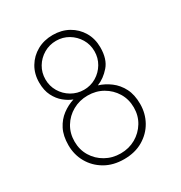

<svg xmlns="http://www.w3.org/2000/svg" viewBox="-162 -788 863 916"><g transform="rotate(-30 269.0 -330.0)"><path d="M259 12Q199 12 154.5 -14Q110 -40 85.5 -83.2Q61 -126.5 61 -178.5Q61 -230 79.2 -265.5Q97.5 -301 127.2 -323.2Q157 -345.5 191 -356Q167 -365 143.8 -384Q120.5 -403 105 -433.5Q89.5 -464 89.5 -507Q89.5 -555 111.8 -592.2Q134 -629.5 172.2 -650.8Q210.5 -672 258.5 -672Q306.5 -672 344.5 -650.8Q382.5 -629.5 404.5 -592.2Q426.5 -555 426.5 -507Q426.5 -442.5 395.2 -406.8Q364 -371 325.5 -356Q359.5 -345.5 389.2 -323.2Q419 -301 437.5 -265.5Q456 -230 456 -178.5Q456 -126.5 431.8 -83.2Q407.5 -40 363.2 -14Q319 12 259 12ZM258.5 -20Q304 -20 340.8 -41Q377.5 -62 399.5 -98Q421.5 -134 421.5 -179Q421.5 -224.5 399.5 -260.5Q377.5 -296.5 340.8 -317.5Q304 -338.5 258.5 -338.5Q213 -338.5 175.8 -317.5Q138.5 -296.5 116.8 -260.5Q95 -224.5 95 -179Q95 -134 116.8 -98Q138.5 -62 175.8 -41Q213 -20 258.5 -20ZM258.5 -370.5Q295.5 -370.5 326 -388.8Q356.5 -407 374.8 -437.8Q393 -468.5 393 -505.5Q393 -542.5 374.8 -573Q356.5 -603.5 326 -621.8Q295.5 -640 258.5 -640Q221.5 -640 190.5 -621.8Q159.5 -603.5 141.2 -573Q123 -542.5 123 -505.5Q123 -468.5 141.2 -437.8Q159.5 -407 190.5 -388.8Q221.5 -370.5 258.5 -370.5Z"/></g></svg>

Font: League Spartan Thin Thin
Style: Regular
Weight: 250
Version: Version 2.002